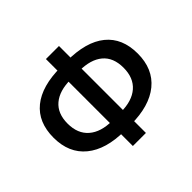

<svg xmlns="http://www.w3.org/2000/svg" viewBox="-175 -967 1196 1196"><g transform="rotate(-45 422.5 -369.0)"><path d="M52 -372Q52 -508 140 -579.5Q228 -651 395 -651H450Q618 -651 706 -579.5Q794 -508 794 -372Q794 -236 704 -162.5Q614 -89 450 -89H395Q232 -89 142 -162.5Q52 -236 52 -372ZM669 -372Q669 -462 614.5 -507.5Q560 -553 460 -553H385Q285 -553 230.5 -507Q176 -461 176 -372Q176 -283 231 -235.5Q286 -188 385 -188H460Q560 -188 614.5 -235.5Q669 -283 669 -372ZM365 -752H480V14H365Z"/></g></svg>

Font: Merged Yaku Han JP SemiBold
Style: Regular
Weight: 600
Designer: Ryoko NISHIZUKA 西塚涼子 (kana, bopomofo & ideographs); Paul D. Hunt (Latin, Greek & Cyrillic); Sandoll Communications 산돌커뮤니
Foundry: Adobe
Version: Version 2.004